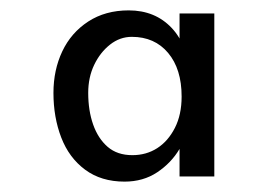

<svg xmlns="http://www.w3.org/2000/svg" viewBox="-20 -741 529 370"><path d="M220 -391Q175 -391 144 -414Q113 -437 98 -476Q83 -515 83 -562Q83 -606 100 -642Q117 -678 150 -699.5Q183 -721 228 -721Q279 -721 311 -687Q343 -653 345 -592L326 -638V-715H393V-401H326V-474L345 -504Q342 -481 326 -454Q310 -427 283 -409Q256 -391 220 -391ZM235 -442Q262 -442 283 -455.5Q304 -469 317 -494.5Q330 -520 330 -555Q330 -608 304 -639Q278 -670 234 -670Q211 -670 192 -655Q173 -640 161.5 -616Q150 -592 150 -562Q150 -528 159.5 -501Q169 -474 187.5 -458Q206 -442 235 -442Z"/></svg>

Font: Lexend Tera Light
Style: Regular
Weight: 300
Designer: Bonnie Shaver-Troup, Thomas Jockin
Foundry: Lexend
Version: Version 1.007